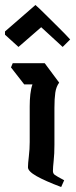

<svg xmlns="http://www.w3.org/2000/svg" viewBox="-45 -747 304 769"><path d="M200 2Q136 -22 101.5 -41.5Q67 -61 67 -77Q67 -91 70.5 -120.5Q74 -150 74 -178V-321Q74 -347 76.5 -369.5Q79 -392 85 -409H52L-1 -477L6 -494H134L192 -416Q180 -400 176.5 -376Q173 -352 173 -315V-167Q173 -131 170 -103.5Q167 -76 167 -62Q167 -52 174.5 -46.5Q182 -41 212 -25ZM-25 -621 97 -727Q112 -714 137 -689Q162 -664 189.5 -637Q217 -610 236 -589L206 -559L120 -638L29 -559L-25 -608Z"/></svg>

Font: Jaini Purva
Style: Regular
Weight: 400
Designer: Maithili Shingre, Girish Dalvi (Devanagari), Taresh Vohra (Latin)
Foundry: Ek Type
Version: Version 2.000; ttfautohint (v1.8.4.7-5d5b)